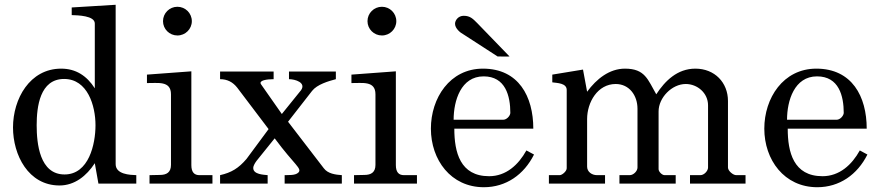

<svg xmlns="http://www.w3.org/2000/svg" viewBox="-20 -765 3670 800"><path d="M34.2 -233.9C34.2 -119.1 98.1 7.8 228 7.8C291 7.8 340.8 -32.2 375 -85L390.1 0H547.9V-35.2C522 -36.1 461.9 -38.1 461.9 -81.1V-745.1L278.8 -733.9V-702.1C303.2 -701.2 375 -700.2 375 -667V-397C341.8 -449.2 295.9 -479 234.9 -479C104 -479 34.2 -353 34.2 -233.9ZM132.8 -243.2C132.8 -319.8 146 -436 247.1 -436C345.2 -436 377.9 -324.2 377.9 -243.2C377.9 -164.1 350.1 -38.1 249 -38.1C145 -38.1 132.8 -167 132.8 -243.2Z M603 -35.2V0H865.2V-35.2H811C790 -35.2 777.3 -46.9 777.3 -77.1V-467.8L592.3 -454.1V-418.9C636.2 -418 692.4 -430.2 692.4 -372.1V-78.1C692.4 -46.9 674.3 -36.1 646 -36.1ZM659.2 -676.8C659.2 -644 686 -617.2 719.2 -617.2C752.4 -617.2 779.3 -644 779.3 -676.8C779.3 -710 752.4 -736.8 719.2 -736.8C686 -736.8 659.2 -710 659.2 -676.8Z M897 -35.2V0H1095.2V-35.2C1078.1 -37.1 1035.2 -38.1 1035.2 -64.9C1035.2 -75.2 1043.9 -87.9 1049.3 -95.2L1124 -188C1124 -188 1125 -188 1125 -188C1207 -77.1 1240.2 -63 1223.1 -45.9C1210 -33.2 1182.1 -36.1 1166 -35.2V0H1404.3V-35.2C1377.9 -37.1 1346.2 -41 1329.1 -64L1180.2 -257.8L1280.3 -386.2C1301.3 -413.1 1348.1 -426.8 1379.4 -435.1V-466.8H1184.1V-435.1C1210 -435.1 1256.3 -420.9 1234.4 -389.2L1154.3 -290L1067.4 -414.1C1057.1 -430.2 1092.3 -435.1 1120.1 -435.1V-466.8H897V-435.1C927.2 -435.1 950.2 -422.9 968.3 -399.9L1099.1 -227.1L1007.3 -103C974.1 -64 944.3 -45.9 897 -35.2Z M1455.1 -35.2V0H1717.3V-35.2H1663.1C1642.1 -35.2 1629.4 -46.9 1629.4 -77.1V-467.8L1444.3 -454.1V-418.9C1488.3 -418 1544.4 -430.2 1544.4 -372.1V-78.1C1544.4 -46.9 1526.4 -36.1 1498 -36.1ZM1511.2 -676.8C1511.2 -644 1538.1 -617.2 1571.3 -617.2C1604.5 -617.2 1631.3 -644 1631.3 -676.8C1631.3 -710 1604.5 -736.8 1571.3 -736.8C1538.1 -736.8 1511.2 -710 1511.2 -676.8Z M1775.4 -229C1775.4 -99.1 1858.4 15.1 1996.1 15.1C2088.4 15.1 2163.1 -37.1 2205.1 -121.1L2173.3 -138.2C2140.1 -78.1 2088.4 -30.8 2018.1 -30.8C1897 -30.8 1873 -130.9 1873 -229H2202.1C2202.1 -362.8 2141.1 -479 1992.2 -479C1854 -479 1775.4 -356 1775.4 -229ZM1995.1 -446.8C2086.4 -446.8 2106.4 -365.2 2106.4 -293.9C2105 -280.8 2090.3 -266.1 2077.1 -266.1H1870.1C1870.1 -345.2 1900.4 -446.8 1995.1 -446.8ZM1969.2 -668C1951.2 -686 1939.5 -699.2 1912.1 -699.2C1889.2 -699.2 1876 -680.2 1876 -666C1876 -647 1897 -628.9 1912.1 -621.1L2053.2 -529.8C2053.2 -529.8 2104 -528.8 2103 -529.8Z M2267.1 -35.2V0H2501V-35.2H2467.3C2446.3 -35.2 2426.3 -48.8 2426.3 -70.8V-269C2426.3 -338.9 2470.2 -415 2545.4 -415C2602.1 -415 2636.2 -367.2 2636.2 -312V-66.9C2636.2 -51.8 2619.1 -35.2 2604 -35.2H2561V0H2795.4V-35.2H2749C2738.3 -35.2 2724.1 -49.8 2724.1 -60.1V-300.8C2724.1 -357.9 2779.3 -415 2837.4 -415C2885.3 -415 2930.2 -377.9 2930.2 -326.2V-66.9C2930.2 -53.2 2914.1 -35.2 2898.4 -35.2H2855V0H3086.4V-35.2H3047.4C3034.2 -35.2 3013.2 -53.2 3013.2 -66.9V-344.2C3013.2 -420.9 2958 -479 2877.4 -479C2802.2 -479 2751 -428.2 2714.4 -372.1C2679.2 -433.1 2668 -479 2584 -479C2519 -479 2465.3 -436 2426.3 -382.8L2409.2 -475.1L2281.2 -454.1V-421.9C2302.2 -418.9 2341.3 -418.9 2341.3 -390.1V-64C2341.3 -51.8 2323.2 -36.1 2313 -35.2Z M3164.6 -229C3164.6 -99.1 3247.6 15.1 3385.3 15.1C3477.5 15.1 3552.2 -37.1 3594.2 -121.1L3562.5 -138.2C3529.3 -78.1 3477.5 -30.8 3407.2 -30.8C3286.1 -30.8 3262.2 -130.9 3262.2 -229H3591.3C3591.3 -362.8 3530.3 -479 3381.3 -479C3243.2 -479 3164.6 -356 3164.6 -229ZM3384.3 -446.8C3475.6 -446.8 3495.6 -365.2 3495.6 -293.9C3494.1 -280.8 3479.5 -266.1 3466.3 -266.1H3259.3C3259.3 -345.2 3289.6 -446.8 3384.3 -446.8Z"/></svg>

Font: MusGlyphs-Text
Style: Regular
Weight: 400
Version: Version 2.1.1